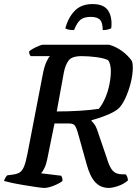

<svg xmlns="http://www.w3.org/2000/svg" viewBox="-32 -924 681 944"><path d="M185 0Q176 0 148.5 -4Q121 -8 87.5 -13.5Q54 -19 26 -25Q-2 -31 -12 -34Q-10 -43 -5 -51Q0 -59 4 -62L34 -66Q54 -69 66 -77Q78 -85 86.5 -106Q95 -127 103 -168L180 -567Q187 -600 197 -621.5Q207 -643 214 -648H119Q116 -651 113.5 -657Q111 -663 111 -671Q118 -678 132 -685.5Q146 -693 159.5 -698.5Q173 -704 178 -704H505Q540 -694 570 -671.5Q600 -649 617 -623Q621 -611 621 -593Q621 -557 610.5 -515.5Q600 -474 583 -438.5Q566 -403 548 -388Q528 -372 490.5 -357Q453 -342 418 -333V-329Q430 -318 437.5 -304.5Q445 -291 453 -264L492 -150Q506 -102 522.5 -84.5Q539 -67 569 -67H586Q590 -63 593.5 -54.5Q597 -46 597 -37Q577 -19 549 -9.5Q521 0 503 0Q463 0 436.5 -28Q410 -56 393 -120L350 -274Q345 -292 337.5 -304.5Q330 -317 308 -317H236L200 -140Q195 -115 186 -97Q177 -79 170 -72L269 -60Q271 -57 273.5 -50Q276 -43 275 -34Q258 -21 231 -10.5Q204 0 185 0ZM247 -376Q304 -376 360.5 -379.5Q417 -383 454 -389Q472 -411 485.5 -442.5Q499 -474 506 -509Q513 -544 513 -574Q513 -609 500 -628Q480 -638 442 -643Q404 -648 369 -648Q321 -648 305 -626Q289 -604 282 -568ZM332 -776Q314 -776 303 -779Q292 -782 289 -785Q304 -839 336 -871.5Q368 -904 423 -904Q479 -904 500 -871.5Q521 -839 515 -785Q510 -782 498.5 -779Q487 -776 473 -776Q473 -814 459 -827.5Q445 -841 414 -841Q382 -841 364.5 -827.5Q347 -814 332 -776Z"/></svg>

Font: Texturina 72pt 72pt SemiBold
Style: Italic
Weight: 600
Italic angle: -11°
Designer: Guillermo Torres Carreño
Foundry: Omnibus-Type
Version: Version 1.002; ttfautohint (v1.8.3)